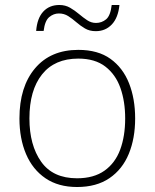

<svg xmlns="http://www.w3.org/2000/svg" viewBox="-20 -740 621 770"><path d="M522 -265Q522 -185 496.5 -123Q471 -61 419 -25.5Q367 10 289 10Q214 10 162.5 -25Q111 -60 84.5 -122Q58 -184 58 -265Q58 -392 120.5 -466Q183 -540 294 -540Q373 -540 423 -504Q473 -468 497.5 -406Q522 -344 522 -265ZM98 -265Q98 -158 145 -91.5Q192 -25 289 -25Q356 -25 399 -55.5Q442 -86 462 -140Q482 -194 482 -265Q482 -333 463 -387Q444 -441 402.5 -473Q361 -505 294 -505Q199 -505 148.5 -441.5Q98 -378 98 -265ZM125 -616Q129 -667 153.5 -693.5Q178 -720 218 -720Q242 -720 261 -709Q280 -698 296.5 -684Q313 -670 329.5 -659Q346 -648 365 -648Q388 -648 405.5 -662.5Q423 -677 428 -720H459Q454 -669 428.5 -642Q403 -615 364 -615Q339 -615 320.5 -626Q302 -637 286 -651Q270 -665 253.5 -675.5Q237 -686 216 -686Q195 -686 177.5 -671.5Q160 -657 155 -616Z"/></svg>

Font: Noto Sans Lao UI ExtLt
Style: Regular
Weight: 200
Designer: Monotype Design Team
Foundry: Monotype Imaging Inc.
Version: Version 2.000; ttfautohint (v1.8.4.7-5d5b)